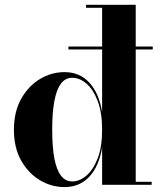

<svg xmlns="http://www.w3.org/2000/svg" viewBox="-20 -770 674 800"><path d="M265 -564V-576H616.5V-564ZM248.5 9.5Q194.5 9.5 146.5 -19Q98.5 -47.5 68.2 -101Q38 -154.5 38 -229.5Q38 -304.5 68.2 -358.2Q98.5 -412 146.5 -440.8Q194.5 -469.5 248.5 -469.5Q312 -469.5 352.2 -425.8Q392.5 -382 405.5 -303V-737.5H338.5V-750H545.5V-12.5H612V0H405.5V-156Q392.5 -77 352.2 -33.8Q312 9.5 248.5 9.5ZM281 -14Q311.5 -14 340 -38.2Q368.5 -62.5 387 -110.2Q405.5 -158 405.5 -229.5Q405.5 -301 387 -349.2Q368.5 -397.5 340 -421.8Q311.5 -446 281 -446Q252.5 -446 234 -421.5Q215.5 -397 206.5 -349Q197.5 -301 197.5 -229.5Q197.5 -158 206.5 -110.2Q215.5 -62.5 234 -38.2Q252.5 -14 281 -14Z"/></svg>

Font: Bodoni Moda 18pt
Style: Bold
Weight: 700
Designer: Owen Earl
Foundry: indestructible type
Version: Version 2.004